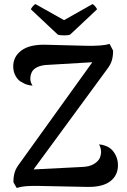

<svg xmlns="http://www.w3.org/2000/svg" viewBox="-20 -918 625 944"><path d="M560 -106Q560 -56 522.5 -27Q485 2 411 1L162 -4Q127 -4 107 -2.5Q87 -1 62 6L46 -22Q46 -51 52.5 -71.5Q59 -92 76 -114L434 -612L214 -599Q184 -598 162.5 -587.5Q141 -577 134 -558Q129 -546 129 -531Q129 -514 140 -497Q110 -499 89 -513Q70 -521 57.5 -543Q45 -565 45 -591Q45 -640 85.5 -670Q126 -700 205 -698L400 -693Q482 -691 519 -702L536 -669Q536 -640 529.5 -619.5Q523 -599 506 -577L145 -85L382 -97Q419 -98 441.5 -111.5Q464 -125 472 -144Q477 -159 477 -170Q477 -190 467 -208Q483 -207 496 -202Q525 -193 542.5 -166Q560 -139 560 -106ZM296 -744Q272 -744 264 -748L132 -872Q133 -877 140.5 -886Q148 -895 154 -898L295 -819L435 -898Q441 -895 448.5 -886Q456 -877 457 -872L325 -748Q317 -744 296 -744Z"/></svg>

Font: Arima Madurai
Style: Bold
Weight: 700
Designer: Joana Correia and Natanael Gama
Foundry: NDISCOVER
Version: Version 1.019